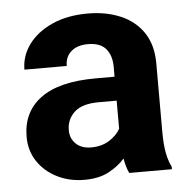

<svg xmlns="http://www.w3.org/2000/svg" viewBox="-45 -582 624 636"><g transform="rotate(-5 267.5 -264.0)"><path d="M360.4 0Q351.1 -19 345.7 -49.3Q324.7 -24.9 292 -7.6Q259.3 9.8 211.4 9.8Q161.1 9.8 120.4 -10.7Q79.6 -31.2 55.9 -66.9Q32.2 -102.5 32.2 -148.4Q32.2 -231.4 93.8 -276.6Q155.3 -321.8 276.9 -321.8H339.8V-354.5Q339.8 -392.1 321 -414.6Q302.2 -437 261.2 -437Q225.6 -437 205.3 -419.2Q185.1 -401.4 185.1 -371.1H44.4Q44.4 -416.5 72 -454.3Q99.6 -492.2 150.1 -515.1Q200.7 -538.1 269 -538.1Q330.1 -538.1 378.2 -517.6Q426.3 -497.1 453.9 -456.1Q481.4 -415 481.4 -353.5V-127.4Q481.4 -84 486.8 -56.2Q492.2 -28.3 502.4 -8.3V0ZM242.2 -95.2Q278.3 -95.2 303.7 -111.8Q329.1 -128.4 339.8 -148.9V-242.2H280.8Q224.6 -242.2 199 -218.3Q173.3 -194.3 173.3 -158.2Q173.3 -130.9 191.9 -113Q210.4 -95.2 242.2 -95.2Z"/></g></svg>

Font: Vazirmatn RD FD
Style: Bold
Weight: 700
Designer: Saber Rastikerdar
Foundry: Saber Rastikerdar
Version: Version 33.003